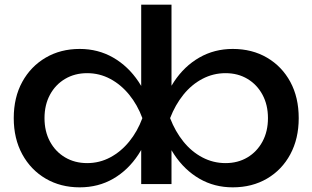

<svg xmlns="http://www.w3.org/2000/svg" viewBox="-20 -790 1341 824"><path d="M637 -283Q618 -194 574 -127Q530 -60 466 -23Q402 14 322 14Q240 14 176 -23.5Q112 -61 75.5 -128Q39 -195 39 -283Q39 -372 75.5 -438.5Q112 -505 176 -542.5Q240 -580 322 -580Q401 -580 465.5 -543Q530 -506 574.5 -439.5Q619 -373 637 -283ZM171 -283Q171 -226 194.5 -182.5Q218 -139 259.5 -114.5Q301 -90 354 -90Q407 -90 453 -114.5Q499 -139 534.5 -182.5Q570 -226 591 -283Q570 -340 534.5 -383.5Q499 -427 453 -451.5Q407 -476 354 -476Q301 -476 259.5 -451.5Q218 -427 194.5 -383.5Q171 -340 171 -283ZM586 -770H716V-371L696 -334V-229L716 -187V0H586V-189L606 -244V-330L586 -360ZM664 -283Q683 -373 727 -439.5Q771 -506 835.5 -543Q900 -580 979 -580Q1062 -580 1126 -542.5Q1190 -505 1226 -438.5Q1262 -372 1262 -283Q1262 -195 1226 -128Q1190 -61 1126 -23.5Q1062 14 979 14Q900 14 836 -23Q772 -60 727.5 -127Q683 -194 664 -283ZM1130 -283Q1130 -340 1106.5 -383.5Q1083 -427 1042 -451.5Q1001 -476 948 -476Q895 -476 848.5 -451.5Q802 -427 767 -383.5Q732 -340 710 -283Q732 -226 767 -182.5Q802 -139 848.5 -114.5Q895 -90 948 -90Q1001 -90 1042 -114.5Q1083 -139 1106.5 -182.5Q1130 -226 1130 -283Z"/></svg>

Font: Bounded
Style: Regular
Weight: 400
Designer: Vlad Churkin
Version: Version 1.0